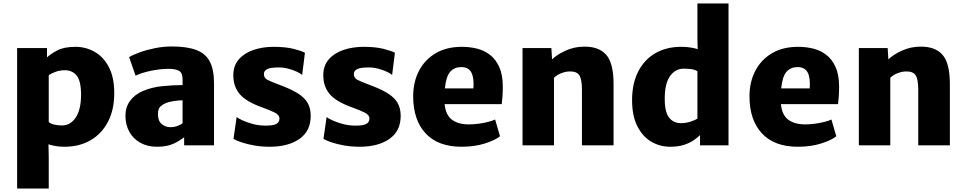

<svg xmlns="http://www.w3.org/2000/svg" viewBox="-20 -832 5521 1099"><path d="M78 247V-557H249V-503.5Q268.5 -522.5 307.5 -543.2Q346.5 -564 412 -564Q471.5 -564 522 -535.2Q572.5 -506.5 603.2 -447.8Q634 -389 634 -299Q634 -204.5 598.5 -135.8Q563 -67 498.8 -29.5Q434.5 8 349 8Q319.5 8 296.5 3.8Q273.5 -0.5 257.5 -6L259 68V247ZM259 -134Q269.5 -123.5 290 -118.8Q310.5 -114 335 -114Q383 -114 413.2 -158.8Q443.5 -203.5 444 -288Q444 -368.5 419 -399.2Q394 -430 351 -430Q324 -430 298.8 -421.2Q273.5 -412.5 259 -401Z M879 8Q824 8 783.2 -14.8Q742.5 -37.5 720.2 -77.8Q698 -118 698 -170Q698 -219 724.8 -255.2Q751.5 -291.5 798 -311Q848.5 -333 910.5 -339Q972.5 -345 1025 -345V-378Q1025 -415 1004.8 -426.5Q984.5 -438 947 -438Q899 -438 846 -427.2Q793 -416.5 756 -399L719 -505Q739.5 -517.5 778.2 -531.8Q817 -546 865.5 -556Q914 -566 964 -566Q1051.5 -566 1104.5 -545.5Q1157.5 -525 1181.2 -479Q1205 -433 1205 -356V0H1034V-47Q1011 -27 973.2 -9.5Q935.5 8 879 8ZM884 -179Q884 -139.5 905.8 -121.8Q927.5 -104 955 -104Q977 -104 997.2 -111.5Q1017.5 -119 1025 -127V-258Q999 -257.5 970.5 -252.8Q942 -248 927 -241Q911.5 -234.5 897.8 -221.8Q884 -209 884 -179Z M1316.5 -37 1334.5 -162Q1342.5 -155 1367.8 -143.2Q1393 -131.5 1427.5 -122.2Q1462 -113 1498.5 -113Q1542 -112.5 1560.8 -122.2Q1579.5 -132 1579.5 -153Q1579.5 -175 1550 -189Q1520.5 -203 1478.5 -218Q1387 -251 1351 -294.8Q1315 -338.5 1315.5 -402Q1315.5 -456 1346.8 -492Q1378 -528 1430.5 -546Q1483 -564 1546.5 -564Q1615 -564 1661 -552.2Q1707 -540.5 1725.5 -530L1709.5 -403Q1699.5 -412 1678 -422Q1656.5 -432 1629.5 -439Q1602.5 -446 1575.5 -446Q1529 -446 1509.8 -436.5Q1490.5 -427 1490.5 -408Q1490.5 -385.5 1511 -375Q1531.5 -364.5 1575.5 -348Q1641.5 -324 1681.8 -299.5Q1722 -275 1740.2 -244Q1758.5 -213 1758.5 -169Q1758.5 -82 1694.2 -37Q1630 8 1523.5 8Q1477.5 8 1436 0.8Q1394.5 -6.5 1363.2 -17Q1332 -27.5 1316.5 -37Z M1831.5 -37 1849.5 -162Q1857.5 -155 1882.8 -143.2Q1908 -131.5 1942.5 -122.2Q1977 -113 2013.5 -113Q2057 -112.5 2075.8 -122.2Q2094.5 -132 2094.5 -153Q2094.5 -175 2065 -189Q2035.5 -203 1993.5 -218Q1902 -251 1866 -294.8Q1830 -338.5 1830.5 -402Q1830.5 -456 1861.8 -492Q1893 -528 1945.5 -546Q1998 -564 2061.5 -564Q2130 -564 2176 -552.2Q2222 -540.5 2240.5 -530L2224.5 -403Q2214.5 -412 2193 -422Q2171.5 -432 2144.5 -439Q2117.5 -446 2090.5 -446Q2044 -446 2024.8 -436.5Q2005.5 -427 2005.5 -408Q2005.5 -385.5 2026 -375Q2046.5 -364.5 2090.5 -348Q2156.5 -324 2196.8 -299.5Q2237 -275 2255.2 -244Q2273.5 -213 2273.5 -169Q2273.5 -82 2209.2 -37Q2145 8 2038.5 8Q1992.5 8 1951 0.8Q1909.5 -6.5 1878.2 -17Q1847 -27.5 1831.5 -37Z M2622 8Q2487 8 2416 -68.8Q2345 -145.5 2345 -281Q2345 -362 2378 -426Q2411 -490 2473.2 -527Q2535.5 -564 2624 -564Q2668.5 -564 2710 -553.8Q2751.5 -543.5 2784.5 -518.2Q2817.5 -493 2837.5 -449Q2857.5 -405 2858 -338Q2858 -308 2856.2 -281Q2854.5 -254 2852 -236H2525Q2531 -173.5 2567 -146.8Q2603 -120 2664 -120Q2691 -120 2720.5 -124Q2750 -128 2775.2 -134.5Q2800.5 -141 2814 -148L2842 -52Q2814.5 -29.5 2755.5 -10.8Q2696.5 8 2622 8ZM2620 -448Q2581.5 -448 2557.5 -421.8Q2533.5 -395.5 2526.5 -326H2690Q2694 -387 2677.8 -417.5Q2661.5 -448 2620 -448Z M2971 0V-557H3136L3140 -492Q3166.5 -518.5 3216.2 -541.5Q3266 -564.5 3322 -565Q3407 -566.5 3449.5 -518.8Q3492 -471 3492 -351V0H3311V-318Q3311 -379 3295.5 -401.8Q3280 -424.5 3240 -423Q3220.5 -423 3195.2 -414Q3170 -405 3151 -387V0Z M3816 8Q3757 8 3707.5 -21.2Q3658 -50.5 3628 -109.8Q3598 -169 3598 -259Q3598 -353.5 3632.8 -422Q3667.5 -490.5 3730.8 -527.2Q3794 -564 3879 -564Q3909.5 -564 3933.2 -560Q3957 -556 3973.5 -551L3972 -610V-812H4150V0H3987V-59Q3974.5 -46 3952.2 -30.2Q3930 -14.5 3896.5 -3.2Q3863 8 3816 8ZM3785 -268Q3784.5 -190 3810 -158.5Q3835.5 -127 3878 -127Q3904.5 -127 3931.2 -135.2Q3958 -143.5 3972 -153.5V-424Q3960.5 -432.5 3939.2 -435.8Q3918 -439 3893 -439Q3846 -439 3815.5 -396.8Q3785 -354.5 3785 -268Z M4547 8Q4412 8 4341 -68.8Q4270 -145.5 4270 -281Q4270 -362 4303 -426Q4336 -490 4398.2 -527Q4460.5 -564 4549 -564Q4593.5 -564 4635 -553.8Q4676.5 -543.5 4709.5 -518.2Q4742.5 -493 4762.5 -449Q4782.5 -405 4783 -338Q4783 -308 4781.2 -281Q4779.5 -254 4777 -236H4450Q4456 -173.5 4492 -146.8Q4528 -120 4589 -120Q4616 -120 4645.5 -124Q4675 -128 4700.2 -134.5Q4725.5 -141 4739 -148L4767 -52Q4739.5 -29.5 4680.5 -10.8Q4621.5 8 4547 8ZM4545 -448Q4506.5 -448 4482.5 -421.8Q4458.5 -395.5 4451.5 -326H4615Q4619 -387 4602.8 -417.5Q4586.5 -448 4545 -448Z M4896 0V-557H5061L5065 -492Q5091.5 -518.5 5141.2 -541.5Q5191 -564.5 5247 -565Q5332 -566.5 5374.5 -518.8Q5417 -471 5417 -351V0H5236V-318Q5236 -379 5220.5 -401.8Q5205 -424.5 5165 -423Q5145.5 -423 5120.2 -414Q5095 -405 5076 -387V0Z"/></svg>

Font: Merriweather Sans Black
Style: Regular
Weight: 900
Designer: Eben Sorkin
Foundry: Eben Sorkin
Version: Version 1.008; ttfautohint (v1.7.19-72a1) -l 8 -r 50 -G 200 